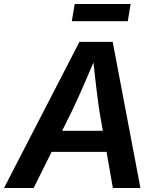

<svg xmlns="http://www.w3.org/2000/svg" viewBox="-43 -936 787 956"><path d="M-22.9 0 352.5 -727.5H518.1L656.2 0H519L452.6 -378.4Q444.3 -434.1 435.3 -508.8Q426.3 -583.5 416.5 -678.2H445.3Q406.2 -586.4 373.8 -511.7Q341.3 -437 313 -378.4L124.5 0ZM155.8 -179.7 172.9 -284.7H554.7L537.6 -179.7ZM607.4 -916 593.3 -830.6H314.5L329.1 -916Z"/></svg>

Font: Inter 16pt SemiBold
Style: Italic
Weight: 600
Italic angle: -9.3988°
Version: Version 4.001;git-66647c0bb